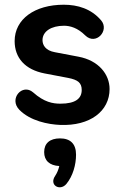

<svg xmlns="http://www.w3.org/2000/svg" viewBox="-20 -519 514 813"><path d="M235 10C361 15 444 -48 444 -142C444 -204 398 -263 312 -279L212 -298C173 -305 160 -328 160 -349C160 -386 197 -410 251 -410C277 -410 309 -401 341 -369C386 -325 445 -390 408 -433C366 -482 309 -499 250 -499C127 -499 42 -438 42 -345C42 -274 86 -224 169 -208L269 -189C310 -181 326 -168 326 -138C326 -102 300 -80 236 -80C204 -80 167 -86 120 -128C75 -167 16 -101 62 -54C108 -7 184 8 235 10ZM261 260C289 226 302 178 302 136C302 90 278 67 234 67C191 67 167 88 167 125C167 161 190 182 231 184C228 198 222 213 214 225C186 265 234 292 261 260Z"/></svg>

Font: SN Pro SemiBold
Style: Regular
Weight: 600
Designer: Tobias Whetton
Foundry: Supernotes
Version: Version 1.003;Glyphs 3.3 (3324)